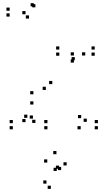

<svg xmlns="http://www.w3.org/2000/svg" viewBox="-20 -801 660 1204"><path d="M277.5 10V-10H257.5V10ZM277.5 -28.5V-48.5H257.5V-28.5ZM186.5 -57V-77H166.5V-57ZM202 -30V-50H182V-30ZM202 -755V-775H182V-755ZM192 -761V-781H172V-761ZM40.5 -733.5V-753.5H20.5V-733.5ZM40.5 -697V-717H20.5V-697ZM162 -684.5V-704.5H142V-684.5ZM140 -711.5V-731.5H120V-711.5ZM140 -35V-55H120V-35ZM151.5 -62V-82H131.5V-62ZM60.5 -28.5V-48.5H40.5V-28.5ZM60.5 10V-10H40.5V10ZM594 10V-10H574V10ZM594 -28.5V-48.5H574V-28.5ZM489 -60V-80H469V-60ZM524.5 -37V-57H504.5V-37ZM308 -273.5V-293.5H288V-273.5ZM267.5 -237V-257H247.5V-237ZM486 10V-10H466V10ZM514.5 -453V-473H494.5V-453ZM443.5 -408.5V-428.5H423.5V-408.5ZM574 -451.5V-471.5H554V-451.5ZM574 -490V-510H554V-490ZM352 -490V-510H332V-490ZM352 -451.5V-471.5H332V-451.5ZM449 -423V-443H429V-423ZM443.5 -453V-473H423.5V-453ZM189.5 -209.5V-229.5H169.5V-209.5ZM189.5 -145.5V-165.5H169.5V-145.5ZM398 236.5V216.5H378V236.5ZM334 166V146H314V166ZM276.5 218.5V198.5H256.5V218.5ZM336 271V251H316V271ZM363.5 265.5V245.5H343.5V265.5ZM350.5 257.5V237.5H330.5V257.5ZM271.5 350.5V330.5H251.5V350.5ZM299 383.5V363.5H279V383.5Z"/></svg>

Font: Monaspace Xenon Dots Var
Style: Regular
Weight: 400
Designer: Riley Cran and the Lettermatic Team
Version: Version 1.100 (Monaspace Xenon Dots)